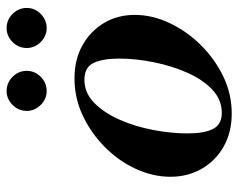

<svg xmlns="http://www.w3.org/2000/svg" viewBox="-90 -617 720 580"><g transform="rotate(-90 270.0 -327.0)"><path d="M217 13Q160 13 117 -11.5Q74 -36 50 -78Q26 -120 26 -172Q26 -225 50 -277Q74 -329 116 -370.5Q158 -412 211 -437Q264 -462 323 -462Q380 -462 423 -438Q466 -414 490.5 -373Q515 -332 515 -280Q515 -227 490.5 -175Q466 -123 424 -80.5Q382 -38 329 -12.5Q276 13 217 13ZM219 -17Q259 -17 289.5 -46Q320 -75 340.5 -121.5Q361 -168 372 -222.5Q383 -277 383 -327Q383 -376 370 -404Q357 -432 319 -432Q280 -432 250 -403Q220 -374 199 -327Q178 -280 167.5 -225Q157 -170 157 -120Q157 -70 170.5 -43.5Q184 -17 219 -17ZM475 -546Q451 -546 433 -564Q415 -582 415 -606Q415 -631 433 -649Q451 -667 475 -667Q500 -667 518 -649Q536 -631 536 -606Q536 -582 518 -564Q500 -546 475 -546ZM285 -546Q261 -546 243 -564Q225 -582 225 -606Q225 -631 243 -649Q261 -667 285 -667Q310 -667 328 -649Q346 -631 346 -606Q346 -582 328 -564Q310 -546 285 -546Z"/></g></svg>

Font: Libre Bodoni Medium
Style: Italic
Weight: 500
Italic angle: -13°
Designer: Pablo Impallari, Rodrigo Fuenzalida
Foundry: Impallari Type
Version: Version 2.005;gftools[0.9.23]